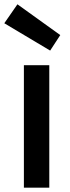

<svg xmlns="http://www.w3.org/2000/svg" viewBox="-37 -872 324 892"><path d="M196 -637 -17 -764 44 -852 243 -709ZM74 0V-569H192V0Z"/></svg>

Font: Yaldevi ExtraLight SemiBold
Style: Regular
Weight: 600
Version: Version 1.100